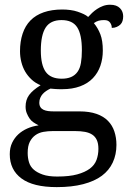

<svg xmlns="http://www.w3.org/2000/svg" viewBox="-20 -557 550 806"><path d="M497.1 -488.8Q497.1 -478 494.4 -469.2Q491.7 -460.4 485.6 -454.3Q479.5 -448.2 470.2 -444.1Q460.9 -439.9 449.2 -439.9Q449.2 -445.3 447.8 -450.7Q446.3 -456.1 442.4 -461.7Q438.5 -467.3 432.6 -470Q426.8 -472.7 416.5 -472.7Q403.8 -472.7 394 -470Q384.3 -467.3 374 -460Q391.1 -439.5 401.4 -412.8Q411.6 -386.2 411.6 -344.7Q411.6 -310.5 401.4 -280.8Q391.1 -251 369.9 -228.8Q348.6 -206.5 316.2 -194.6Q283.7 -182.6 241.7 -182.6Q236.3 -182.6 229 -182.6Q221.7 -182.6 215.1 -183.1Q208.5 -183.6 202.4 -184.1Q196.3 -184.6 191.9 -185.1Q182.1 -180.7 173.6 -174.8Q165 -168.9 159.2 -162.4Q153.3 -155.8 149.2 -146.5Q145 -137.2 145 -126Q145 -114.7 149.7 -107.4Q154.3 -100.1 162.6 -96.2Q170.9 -92.3 181.9 -90.8Q192.9 -89.4 205.1 -89.4H313Q355.5 -89.4 385.3 -78.9Q415 -68.4 433.3 -49.6Q451.7 -30.8 460.2 -4.9Q468.8 21 468.8 51.3Q468.8 91.8 453.4 125Q438 158.2 407.5 180.9Q377 203.6 329.3 216.1Q281.7 228.5 218.3 228.5Q119.1 228.5 70.1 192.1Q21 155.8 21 90.3Q21 63 31 42.2Q41 21.5 56.9 6.8Q72.8 -7.8 94 -17.3Q115.2 -26.9 142.1 -30.8Q129.9 -37.1 120.4 -43.5Q110.8 -49.8 104 -59.8Q97.2 -69.8 92.3 -82Q87.4 -94.2 87.4 -109.4Q87.4 -137.7 102.1 -158Q116.7 -178.2 150.4 -199.2Q128.9 -208 112.8 -222.9Q96.7 -237.8 85.9 -256.1Q75.2 -274.4 69.6 -296.6Q64 -318.8 64 -341.8Q64 -382.8 75 -415.8Q85.9 -448.7 107.9 -471.2Q129.9 -493.7 163.6 -505.4Q197.3 -517.1 241.7 -517.1Q258.3 -517.1 275.1 -514.9Q292 -512.7 306.2 -507.8Q320.3 -502.9 331.3 -497.8Q342.3 -492.7 350.1 -485.8Q357.4 -494.1 366.7 -502.9Q376 -511.7 387.5 -519.3Q398.9 -526.9 412.6 -532Q426.3 -537.1 441.9 -537.1Q456.5 -537.1 466.6 -533.4Q476.6 -529.8 483.6 -522.7Q490.7 -515.6 493.9 -506.8Q497.1 -498 497.1 -488.8ZM96.2 85Q96.2 106 101.8 124.3Q107.4 142.6 121.6 155Q135.7 167.5 159.4 175.8Q183.1 184.1 220.2 184.1Q271.5 184.1 304.2 175Q336.9 166 357.2 150.9Q377.4 135.7 385.3 114Q393.1 92.3 393.1 67.9Q393.1 45.4 386.5 31Q379.9 16.6 367.4 8.3Q355 0 336.9 -3.4Q318.8 -6.8 294.9 -6.8H201.7Q181.2 -6.8 162.1 -3.4Q143.1 0 128.7 10.3Q114.3 20.5 105.2 38.1Q96.2 55.7 96.2 85ZM151.4 -344.7Q151.4 -283.7 172.1 -255.1Q192.9 -226.6 239.3 -226.6Q261.7 -226.6 278.3 -233.6Q294.9 -240.7 305.4 -255.4Q315.9 -270 319.8 -293Q323.7 -315.9 323.7 -346.2Q323.7 -411.6 304.2 -442.1Q284.7 -472.7 238.3 -472.7Q191.9 -472.7 171.6 -441.2Q151.4 -409.7 151.4 -344.7Z"/></svg>

Font: MUA Office
Style: Regular
Weight: 400
Designer: Khon Soe Zaw Thu
Foundry: Myanmar Unicode
Version: Version 2.10 June 24, 2017